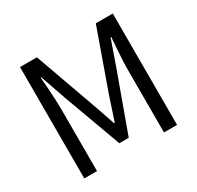

<svg xmlns="http://www.w3.org/2000/svg" viewBox="-156 -914 1124 1095"><g transform="rotate(-30 406.0 -366.5)"><path d="M100.6 0V-733.4H211.9L352.5 -340.7Q365.9 -303.8 379 -265Q392 -226.2 405.1 -188H409.5Q422.9 -226.2 435.3 -265Q447.8 -303.8 460.2 -340.7L599.8 -733.4H711.5V0H625.3V-405.7Q625.3 -437.8 627.2 -475.6Q629.1 -513.3 631.8 -551.9Q634.6 -590.5 637.1 -622.2H632.8L574.4 -455.2L436 -74H374L234.5 -455.2L176.4 -622.2H172.4Q175.5 -590.5 178.1 -551.9Q180.7 -513.3 182.5 -475.6Q184.4 -437.8 184.4 -405.7V0Z"/></g></svg>

Font: Noto Sans KR Thin
Style: Regular
Weight: 100
Designer: Ryoko NISHIZUKA 西塚涼子 (kana, bopomofo & ideographs); Paul D. Hunt (Latin, Greek & Cyrillic); Sandoll Communications 산돌커뮤니
Foundry: Adobe
Version: Version 2.004-H2;hotconv 1.0.118;makeotfexe 2.5.65603